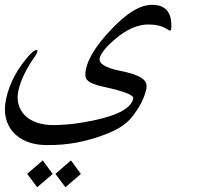

<svg xmlns="http://www.w3.org/2000/svg" viewBox="-97 -415 828 796"><path d="M613.3 -311.5Q613.8 -299.8 612.3 -293.9Q611.3 -288.1 607.9 -288.1Q604.5 -288.1 594.2 -294.9Q566.4 -313.5 518.1 -313.5Q451.7 -313.5 380.9 -253.4Q351.6 -228.5 335.7 -208.5Q319.8 -188.5 316.4 -174.3Q309.1 -140.1 399.9 -121.6Q432.6 -115.2 455.1 -107.7Q477.5 -100.1 490.7 -91.1Q503.9 -82 508.1 -71Q512.2 -60.1 509.8 -46.9Q497.1 12.2 448.2 72.3Q431.6 92.8 403.3 111.1Q375 129.4 330.6 145.5Q276.9 165.5 219.7 176.3Q162.6 187 98.1 186.5Q51.8 186.5 16.6 172.9Q-18.6 159.2 -41.5 134Q-64.5 108.9 -72.8 73.7Q-81.1 38.6 -71.8 -4.4Q-50.3 -105 29.3 -191.4Q44.9 -207.5 54.7 -207.5Q59.6 -207.5 58.1 -200.7Q56.6 -193.8 48.8 -182.6Q-6.8 -104 -21 -38.1Q-27.3 -7.8 -20 18.1Q-12.7 43.9 5.9 63Q24.4 82 54.4 92.8Q84.5 103.5 123 103.5Q206.1 103.5 303.2 81.5Q443.4 50.3 455.6 -6.8Q460 -27.3 335 -54.7Q308.1 -60.5 291.7 -66.7Q275.4 -72.8 266.8 -80.8Q258.3 -88.9 257.1 -100.3Q255.9 -111.8 259.3 -128.4Q274.4 -198.7 364.3 -293Q460 -395 533.2 -395Q612.8 -395 613.3 -311.5ZM238.3 306.2 174.3 361.3 132.8 305.7 197.3 250ZM121.6 306.2 57.1 361.3 15.6 305.7 80.1 250Z"/></svg>

Font: XB Kayhan
Style: Italic
Weight: 400
Italic angle: -12°
Designer: Behnam
Foundry: Irmug
Version: Version 7.300 2009